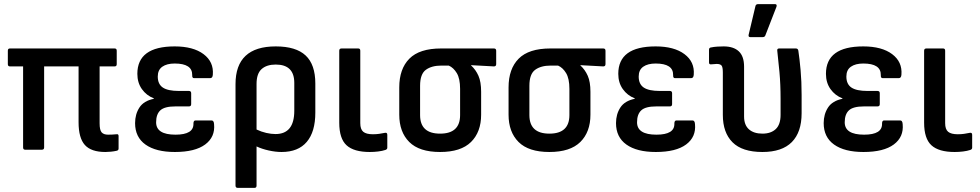

<svg xmlns="http://www.w3.org/2000/svg" viewBox="-20 -726 4751 931"><path d="M491 11Q422 11 391.5 -23Q361 -57 361 -133V-404H194V-11Q194 0 183 0H102Q92 0 92 -11V-404H28Q18 -404 18 -415V-480Q18 -491 28 -491H536Q546 -491 546 -480V-415Q546 -404 536 -404H463V-128Q463 -95 473 -84Q483 -73 504 -73Q513 -73 524 -73.5Q535 -74 545 -75Q555 -77 555 -66V-6Q555 3 546 5Q533 8 518 9.5Q503 11 491 11Z M828 11Q736 11 685.5 -25Q635 -61 635 -129Q635 -172 656 -204.5Q677 -237 726 -247V-249Q690 -263 668 -294Q646 -325 646 -368Q646 -501 827 -501Q917 -501 967 -463.5Q1017 -426 1012 -364Q1011 -347 999 -347H921Q911 -347 912 -362Q913 -418 827 -418Q789 -418 767 -402.5Q745 -387 745 -355Q745 -318 769.5 -301.5Q794 -285 847 -285H896Q907 -285 907 -274V-221Q907 -210 896 -210H830Q778 -210 757.5 -191Q737 -172 737 -133Q737 -73 831 -73Q920 -73 918 -127Q918 -142 928 -142H1006Q1017 -142 1018 -124Q1024 -62 975 -25.5Q926 11 828 11Z M1133 185Q1122 185 1122 174V-318Q1122 -501 1317 -501Q1415 -501 1462 -457Q1509 -413 1509 -321V-180Q1509 -87 1467.5 -38Q1426 11 1345 11Q1316 11 1282.5 3.5Q1249 -4 1224 -16V174Q1224 185 1214 185ZM1224 -319V-98Q1247 -87 1271 -81.5Q1295 -76 1316 -76Q1407 -76 1407 -189V-324Q1407 -413 1317 -413Q1273 -413 1248.5 -391Q1224 -369 1224 -319Z M1773 11Q1696 11 1660.5 -21.5Q1625 -54 1625 -131V-480Q1625 -491 1636 -491H1717Q1727 -491 1727 -480V-129Q1727 -99 1741.5 -87Q1756 -75 1788 -75Q1805 -75 1818.5 -77Q1832 -79 1847 -82Q1858 -84 1858 -72V-10Q1858 -2 1849 1Q1834 6 1814 8.5Q1794 11 1773 11Z M2114 11Q2013 11 1964.5 -37.5Q1916 -86 1916 -170V-302Q1916 -392 1965 -441.5Q2014 -491 2119 -491H2375Q2386 -491 2386 -480V-415Q2386 -404 2375 -404L2264 -410V-409Q2287 -388 2300 -358.5Q2313 -329 2313 -281V-170Q2313 -86 2264 -37.5Q2215 11 2114 11ZM2114 -78Q2211 -78 2211 -168V-295Q2211 -345 2195 -371.5Q2179 -398 2156 -408H2120Q2073 -408 2045 -387.5Q2017 -367 2017 -310V-168Q2017 -78 2114 -78Z M2644 11Q2543 11 2494.5 -37.5Q2446 -86 2446 -170V-302Q2446 -392 2495 -441.5Q2544 -491 2649 -491H2905Q2916 -491 2916 -480V-415Q2916 -404 2905 -404L2794 -410V-409Q2817 -388 2830 -358.5Q2843 -329 2843 -281V-170Q2843 -86 2794 -37.5Q2745 11 2644 11ZM2644 -78Q2741 -78 2741 -168V-295Q2741 -345 2725 -371.5Q2709 -398 2686 -408H2650Q2603 -408 2575 -387.5Q2547 -367 2547 -310V-168Q2547 -78 2644 -78Z M3160 11Q3068 11 3017.5 -25Q2967 -61 2967 -129Q2967 -172 2988 -204.5Q3009 -237 3058 -247V-249Q3022 -263 3000 -294Q2978 -325 2978 -368Q2978 -501 3159 -501Q3249 -501 3299 -463.5Q3349 -426 3344 -364Q3343 -347 3331 -347H3253Q3243 -347 3244 -362Q3245 -418 3159 -418Q3121 -418 3099 -402.5Q3077 -387 3077 -355Q3077 -318 3101.5 -301.5Q3126 -285 3179 -285H3228Q3239 -285 3239 -274V-221Q3239 -210 3228 -210H3162Q3110 -210 3089.5 -191Q3069 -172 3069 -133Q3069 -73 3163 -73Q3252 -73 3250 -127Q3250 -142 3260 -142H3338Q3349 -142 3350 -124Q3356 -62 3307 -25.5Q3258 11 3160 11Z M3677 11Q3579 11 3532 -36Q3485 -83 3485 -169V-375Q3485 -401 3478.5 -408.5Q3472 -416 3455 -416Q3449 -416 3442 -415Q3435 -414 3428 -414Q3418 -413 3418 -423V-485Q3418 -495 3428 -496Q3442 -499 3458.5 -500Q3475 -501 3489 -501Q3537 -501 3562.5 -477Q3588 -453 3588 -403V-161Q3588 -120 3611.5 -99Q3635 -78 3677 -78Q3718 -78 3741.5 -100Q3765 -122 3765 -169V-246Q3765 -317 3759.5 -377Q3754 -437 3749 -479Q3747 -491 3758 -491H3839Q3849 -491 3851 -481Q3857 -442 3862 -386.5Q3867 -331 3867 -266V-177Q3867 -85 3819.5 -37Q3772 11 3677 11ZM3618 -546Q3608 -546 3610 -557L3643 -696Q3645 -706 3656 -706H3738Q3749 -706 3745 -693L3691 -554Q3688 -546 3678 -546Z M4167 11Q4075 11 4024.5 -25Q3974 -61 3974 -129Q3974 -172 3995 -204.5Q4016 -237 4065 -247V-249Q4029 -263 4007 -294Q3985 -325 3985 -368Q3985 -501 4166 -501Q4256 -501 4306 -463.5Q4356 -426 4351 -364Q4350 -347 4338 -347H4260Q4250 -347 4251 -362Q4252 -418 4166 -418Q4128 -418 4106 -402.5Q4084 -387 4084 -355Q4084 -318 4108.5 -301.5Q4133 -285 4186 -285H4235Q4246 -285 4246 -274V-221Q4246 -210 4235 -210H4169Q4117 -210 4096.5 -191Q4076 -172 4076 -133Q4076 -73 4170 -73Q4259 -73 4257 -127Q4257 -142 4267 -142H4345Q4356 -142 4357 -124Q4363 -62 4314 -25.5Q4265 11 4167 11Z M4609 11Q4532 11 4496.5 -21.5Q4461 -54 4461 -131V-480Q4461 -491 4472 -491H4553Q4563 -491 4563 -480V-129Q4563 -99 4577.5 -87Q4592 -75 4624 -75Q4641 -75 4654.5 -77Q4668 -79 4683 -82Q4694 -84 4694 -72V-10Q4694 -2 4685 1Q4670 6 4650 8.5Q4630 11 4609 11Z"/></svg>

Font: Sofia Sans Extra Cond
Style: Bold
Weight: 700
Width: 1
Designer: Botio Nikoltchev, Ani Petrova
Foundry: lettersoup
Version: Version 4.100; ttfautohint (v1.8.3)